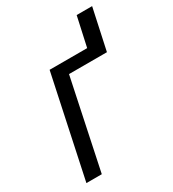

<svg xmlns="http://www.w3.org/2000/svg" viewBox="-169 -787 797 882"><g transform="rotate(-30 229.0 -345.5)"><path d="M28.3 0 142.1 -535.2H341.3L375.5 -690.9H457.5L410.6 -473.6H209.5L109.9 0Z"/></g></svg>

Font: Open Sans
Style: Italic
Weight: 400
Italic angle: -12°
Designer: Monotype Design Team
Foundry: Monotype Imaging Inc.
Version: Version 3.000; ttfautohint (v1.8.4)